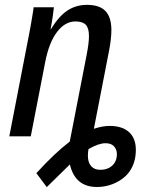

<svg xmlns="http://www.w3.org/2000/svg" viewBox="-20 -558 640 786"><path d="M344.2 -410.2Q344.2 -442.9 331.3 -456.5Q318.4 -470.2 288.6 -470.2Q246.6 -470.2 213.9 -427.7Q181.2 -385.3 165.5 -306.2L106 0H18.1L98.6 -415.5Q102.1 -432.1 105.2 -450.4Q108.4 -468.8 111.1 -485.1Q113.8 -501.5 115.7 -513.2Q117.7 -524.9 117.7 -528.3H200.7Q200.7 -525.4 196.5 -495.4Q192.4 -465.3 187 -438H188Q221.2 -492.2 256.3 -515.1Q291.5 -538.1 335.9 -538.1Q387.2 -538.1 411.4 -513.2Q435.5 -488.3 436 -436.5Q436 -400.9 426.8 -352.1L364.3 -30.8Q399.4 -42.5 428.7 -42.5Q480.5 -42.5 508.3 -17.1Q536.1 8.3 536.1 55.2Q536.1 99.6 517.1 133.3Q498 167 459.2 187.3Q420.4 207.5 377 207.5Q287.6 207.5 266.1 115.2L171.4 208L128.9 150.9Q204.1 68.4 265.6 21.5L335 -335Q344.2 -382.8 344.2 -410.2ZM458.5 72.8Q458.5 54.2 447 41.3Q435.5 28.3 411.6 28.3Q384.3 28.3 342.3 52.2Q339.8 65.9 339.8 79.1Q339.8 107.4 353.3 122.3Q366.7 137.2 390.1 137.2Q420.4 137.2 439.5 119.9Q458.5 102.5 458.5 72.8Z"/></svg>

Font: Cousine
Style: Italic
Weight: 400
Italic angle: -12°
Monospace: yes
Designer: Steve Matteson
Foundry: Monotype Imaging Inc.
Version: Version 1.21